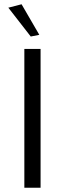

<svg xmlns="http://www.w3.org/2000/svg" viewBox="-20 -879 305 899"><path d="M19 -843 81 -859 164 -716 124 -708ZM170 -650V0H94V-650Z"/></svg>

Font: Arsenal
Style: Regular
Weight: 400
Designer: Andrij Shevchenko
Foundry: Stairsfor.com
Version: Version 1.000